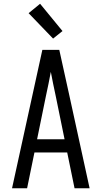

<svg xmlns="http://www.w3.org/2000/svg" viewBox="-20 -1000 540 1020"><path d="M44 0 205 -735H295L349 -490L456 0H376L337 -190H163L124 0ZM323 -260 276 -490Q269 -522 262.5 -554Q256 -586 250 -618Q244 -586 237.5 -554Q231 -522 224 -490L177 -260ZM262 -795 132 -930 193 -980 312 -835Z"/></svg>

Font: Iosevka Web
Style: Regular
Weight: 400
Monospace: yes
Designer: Belleve Invis
Foundry: Belleve Invis
Version: Version 28.0.3; ttfautohint (v1.8.3)